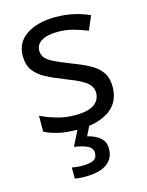

<svg xmlns="http://www.w3.org/2000/svg" viewBox="-118 -619 715 932"><g transform="rotate(-15 239.5 -153.0)"><path d="M434 -148Q434 -70 376 -30Q318 10 220 10Q164 10 123.5 1Q83 -8 52 -24V-104Q84 -88 129.5 -74.5Q175 -61 222 -61Q289 -61 319 -82.5Q349 -104 349 -140Q349 -160 338 -176Q327 -192 298.5 -208Q270 -224 217 -244Q165 -264 128 -284Q91 -304 71 -332Q51 -360 51 -404Q51 -472 106.5 -509Q162 -546 252 -546Q301 -546 343.5 -536.5Q386 -527 423 -510L393 -440Q359 -454 322 -464Q285 -474 246 -474Q192 -474 163.5 -456.5Q135 -439 135 -409Q135 -387 148 -371.5Q161 -356 191.5 -341.5Q222 -327 273 -307Q324 -288 360 -268Q396 -248 415 -219.5Q434 -191 434 -148ZM339 139Q339 187 302 213.5Q265 240 191 240Q159 240 141 235V180Q150 182 165 183.5Q180 185 194 185Q230 185 249 175.5Q268 166 268 141Q268 115 241.5 103Q215 91 177 86L220 0H278L252 53Q288 61 313.5 81Q339 101 339 139Z"/></g></svg>

Font: Noto Sans Mandaic
Style: Regular
Weight: 400
Designer: Monotype Design Team
Foundry: Monotype Imaging Inc.
Version: Version 2.002; ttfautohint (v1.8.4.7-5d5b)